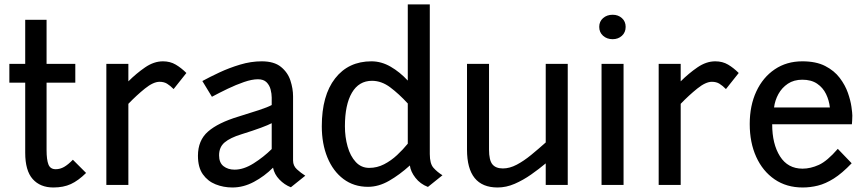

<svg xmlns="http://www.w3.org/2000/svg" viewBox="-20 -840 3931 872"><path d="M222.5 11.5Q162.5 11.5 128.5 -26.8Q94.5 -65 94.5 -146.5V-464.5H22.5V-550H94.5V-750H191.5V-550H322V-464.5H191.5V-159Q191.5 -114.5 200 -93Q208.5 -71.5 233 -71.5Q253 -71.5 271 -81.8Q289 -92 311 -114.5L371 -54.5Q335.5 -19.5 301.8 -4Q268 11.5 222.5 11.5Z M463 0V-550H563V-470.5Q599 -506.5 639 -534Q679 -561.5 720 -561.5Q753 -561.5 778.2 -546.5Q803.5 -531.5 826.5 -508.5L768.5 -435.5Q752.5 -451.5 738.5 -460Q724.5 -468.5 704.5 -468.5Q676.5 -468.5 638.2 -437.8Q600 -407 563 -368.5V0Z M1035.5 11.5Q995 11.5 959.2 -2.8Q923.5 -17 901.2 -48.5Q879 -80 879 -132.5Q879 -202.5 924.8 -242.5Q970.5 -282.5 1063 -310.5Q1117 -327 1156.2 -340Q1195.5 -353 1214 -363V-397Q1214 -414 1209 -433.5Q1204 -453 1190.5 -466.5Q1177 -480 1151.5 -480Q1124.5 -480 1088.2 -467.5Q1052 -455 1014 -436.8Q976 -418.5 942.5 -400.5L899 -472Q932 -490 976.2 -510.8Q1020.5 -531.5 1070.2 -546.5Q1120 -561.5 1168.5 -561.5Q1225 -561.5 1256 -536.2Q1287 -511 1299 -474.2Q1311 -437.5 1311 -402.5V-111Q1311 -87 1328.5 -71Q1346 -55 1366.5 -42L1301 10.5Q1271.5 -1 1248.8 -24.8Q1226 -48.5 1220 -78.5Q1181 -39.5 1133.2 -14Q1085.5 11.5 1035.5 11.5ZM1045.5 -69.5Q1086.5 -69.5 1131.8 -98Q1177 -126.5 1214 -163V-280.5Q1199 -272.5 1165.5 -260Q1132 -247.5 1076 -230Q1025.5 -214.5 1000.2 -193.2Q975 -172 975 -134.5Q975 -101 995.2 -85.2Q1015.5 -69.5 1045.5 -69.5Z M1923.5 9Q1888.5 -4.5 1866.8 -32.5Q1845 -60.5 1841.5 -88.5Q1794.5 -46 1747 -18.8Q1699.5 8.5 1651.5 8.5Q1587 8.5 1539.8 -27Q1492.5 -62.5 1467 -124.8Q1441.5 -187 1441.5 -266.5Q1441.5 -406.5 1502 -484Q1562.5 -561.5 1667 -561.5Q1712 -561.5 1754 -537.2Q1796 -513 1832 -474V-820H1932V-140.5Q1932 -96.5 1948.8 -77.8Q1965.5 -59 1989.5 -44ZM1657 -77.5Q1692.5 -77.5 1724.5 -94Q1756.5 -110.5 1783.5 -135.8Q1810.5 -161 1832 -187.5V-370Q1791.5 -414 1752 -443.5Q1712.5 -473 1669.5 -473Q1610 -473 1578.2 -418.8Q1546.5 -364.5 1546.5 -266.5Q1546.5 -217.5 1558.8 -174.2Q1571 -131 1595.8 -104.2Q1620.5 -77.5 1657 -77.5Z M2240 11.5Q2101 11.5 2101 -160.5V-550H2201V-160.5Q2201 -112.5 2216.2 -93.8Q2231.5 -75 2264 -75Q2294.5 -75 2326.8 -92Q2359 -109 2392.2 -136.2Q2425.5 -163.5 2458.5 -193V-550H2558.5V0H2458.5V-98Q2428 -72.5 2392 -47.2Q2356 -22 2317.5 -5.2Q2279 11.5 2240 11.5Z M2762.5 -662Q2736.5 -662 2719 -677.5Q2701.5 -693 2701.5 -718Q2701.5 -742.5 2719 -757.8Q2736.5 -773 2762.5 -773Q2787.5 -773 2804.5 -757.8Q2821.5 -742.5 2821.5 -718Q2821.5 -693 2804.5 -677.5Q2787.5 -662 2762.5 -662ZM2712 0V-550H2812V0Z M2971.5 0V-550H3071.5V-470.5Q3107.5 -506.5 3147.5 -534Q3187.5 -561.5 3228.5 -561.5Q3261.5 -561.5 3286.8 -546.5Q3312 -531.5 3335 -508.5L3277 -435.5Q3261 -451.5 3247 -460Q3233 -468.5 3213 -468.5Q3185 -468.5 3146.8 -437.8Q3108.5 -407 3071.5 -368.5V0Z M3625.5 11.5Q3552 11.5 3498 -25.5Q3444 -62.5 3414.5 -127.5Q3385 -192.5 3385 -276.5Q3385 -360.5 3415 -424.8Q3445 -489 3498.8 -525.2Q3552.5 -561.5 3624 -561.5Q3686.5 -561.5 3727.8 -540.2Q3769 -519 3793.8 -486.2Q3818.5 -453.5 3830.8 -418.5Q3843 -383.5 3847 -355Q3851 -326.5 3851 -315Q3851 -301 3850.2 -291.8Q3849.5 -282.5 3849 -275.5H3487Q3487 -186 3522.5 -130Q3558 -74 3625 -74Q3661 -74 3699 -91.2Q3737 -108.5 3785 -164L3848 -98.5Q3804 -52.5 3766.5 -29Q3729 -5.5 3694.5 3Q3660 11.5 3625.5 11.5ZM3495.5 -352H3749Q3745.5 -384.5 3731.5 -413.2Q3717.5 -442 3691 -460Q3664.5 -478 3624 -478Q3585.5 -478 3558.2 -459.8Q3531 -441.5 3515.2 -412.8Q3499.5 -384 3495.5 -352Z"/></svg>

Font: Junction Medium
Style: Regular
Weight: 500
Designer: Caroline Hadilaksono
Foundry: Caroline Hadilaksono, Tyler Finck, The League of Moveable Type
Version: Version 2.000; ttfautohint (v1.8.3)